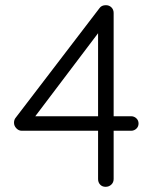

<svg xmlns="http://www.w3.org/2000/svg" viewBox="-20 -720 596 740"><path d="M514 -244Q514 -232 505.5 -224Q497 -216 485 -216H418V-30Q418 -17 409 -8.5Q400 0 387 0Q374 0 366 -8.5Q358 -17 358 -30V-216H64Q52 -216 43 -225.5Q34 -235 34 -247Q34 -259 41 -267L363 -688Q371 -700 388 -700Q401 -700 409.5 -691.5Q418 -683 418 -670V-272H485Q497 -272 505.5 -264Q514 -256 514 -244ZM116 -272H358V-592Z"/></svg>

Font: Quicksand
Style: Regular
Weight: 400
Designer: Andrew Paglinawan
Foundry: Andrew Paglinawan
Version: Version 3.000